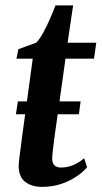

<svg xmlns="http://www.w3.org/2000/svg" viewBox="-20 -700 386 730"><path d="M40.5 -265.5 48 -314.5H286.5L280 -265.5ZM187.5 -181Q185 -161 183 -145.8Q181 -130.5 179.8 -118.8Q178.5 -107 178.5 -96Q178.5 -79.5 187.2 -71.2Q196 -63 211.5 -63Q238 -63 260.5 -73.2Q283 -83.5 300 -98.5L311 -64Q296 -46 270.5 -28.8Q245 -11.5 212 -0.5Q179 10.5 139 10.5Q100.5 10.5 75.5 -8.8Q50.5 -28 51 -71.5Q51.5 -76.5 52 -84.5Q52.5 -92.5 54.2 -104.8Q56 -117 58.2 -134.8Q60.5 -152.5 63.5 -176.5L104.5 -477H42.5L50 -513L118 -538Q130.5 -550.5 144.2 -575.5Q158 -600.5 170.2 -628.8Q182.5 -657 191 -679.5H258L237 -537.5H346L337.5 -477H229Z"/></svg>

Font: Merriweather 60pt SemiBold
Style: Italic
Weight: 600
Italic angle: -7.8°
Version: Version 2.101